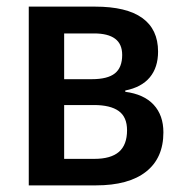

<svg xmlns="http://www.w3.org/2000/svg" viewBox="-20 -560 551 580"><path d="M66.9 0V-540H267.1Q362.3 -540 409.9 -505.6Q457.5 -471.2 457.5 -404.3Q457.5 -356.4 432.6 -326.4Q407.7 -296.4 358.4 -286.6V-282.7Q414.6 -275.4 444.1 -243.7Q473.6 -211.9 473.6 -160.2Q473.6 -82.5 421.1 -41.3Q368.7 0 269.5 0ZM173.8 -80.1H265.1Q314.9 -80.1 339.4 -101.3Q363.8 -122.6 363.8 -166.5Q363.8 -206.5 338.6 -224.6Q313.5 -242.7 263.7 -242.7H173.8ZM173.8 -320.8H257.3Q305.2 -320.8 327.1 -338.4Q349.1 -356 349.1 -394Q349.1 -427.2 327.6 -443.1Q306.2 -459 264.2 -459H173.8Z"/></svg>

Font: Open Sans
Style: Regular
Weight: 600
Width: 3
Foundry: Ascender Corporation
Version: Version 1.000